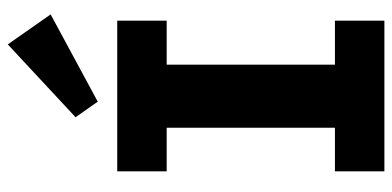

<svg xmlns="http://www.w3.org/2000/svg" viewBox="-277 -730 1007 493"><g transform="rotate(-90 226.5 -483.5)"><path d="M145 -75V-613H307V-75ZM33 0V-127H420V0ZM33 -559V-686H420V-559ZM212 -736 172 -793 359 -967 436 -857Z"/></g></svg>

Font: BioRhyme ExtraBold ExtraBold
Style: Regular
Weight: 800
Version: Version 1.600;gftools[0.9.33]